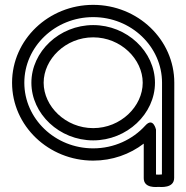

<svg xmlns="http://www.w3.org/2000/svg" viewBox="-20 -630 760 783"><path d="M690.2 95.5 690.8 -292.6C690.8 -468.9 541.4 -610.2 360 -610.2C178.6 -610.2 29.2 -468.9 29.2 -292.6C29.2 -116.3 178.6 25 360 25C437.8 25 509.4 -0.8 566.2 -44.3L566.2 96.5C566.2 139 619.1 132.3 626.4 132.3C634.8 132.3 690.2 138.8 690.2 95.5ZM640.3 81.4C631.7 82.5 622 82.4 616.2 81.8L616.2 -101.2C616.2 -101.2 605.1 -153.9 572.6 -118C521.2 -61.2 445.1 -25 360 -25C204.3 -25 79.2 -145.9 79.2 -292.6C79.2 -439.3 204.3 -560.2 360 -560.2C515.7 -560.2 640.8 -439.3 640.8 -292.6ZM108 -292.6C108 -165.7 222.2 -57.5 360 -57.5C497.8 -57.5 612 -165.7 612 -292.6C612 -419.5 497.8 -527.7 360 -527.7C222.2 -527.7 108 -419.5 108 -292.6ZM158 -292.6C158 -388.7 247.5 -477.7 360 -477.7C472.6 -477.7 562 -388.7 562 -292.6C562 -196.5 472.6 -107.5 360 -107.5C247.5 -107.5 158 -196.5 158 -292.6Z"/></svg>

Font: Hi.
Style: Regular
Weight: 400
Designer: Mew Too, Robert Jablonski
Foundry: Cannot Into Space Fonts
Version: Version 1.996